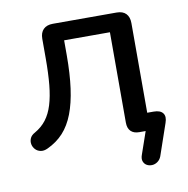

<svg xmlns="http://www.w3.org/2000/svg" viewBox="-73 -558 751 768"><g transform="rotate(-10 302.5 -174.0)"><path d="M522 110Q517 123 506.5 130.5Q496 138 484 138.5Q472 139 462.5 133.5Q453 128 449 117Q445 106 451 90L496 -40L501 0H456Q434 0 422 -12Q410 -24 410 -47V-414H224V-354Q224 -278 216 -219.5Q208 -161 191.5 -118Q175 -75 148.5 -46Q122 -17 83 1Q68 8 55 5.5Q42 3 33.5 -6Q25 -15 22.5 -27Q20 -39 25 -51Q30 -63 45 -71Q73 -87 91 -110.5Q109 -134 119.5 -168Q130 -202 134.5 -248Q139 -294 139 -356V-435Q139 -460 152.5 -473.5Q166 -487 191 -487H450Q475 -487 488 -473.5Q501 -460 501 -435V-57L487 -71H527Q554 -71 564.5 -57Q575 -43 566 -18Z"/></g></svg>

Font: Nunito Medium
Style: Regular
Weight: 500
Designer: Vernon Adams
Foundry: Vernon Adams
Version: Version 3.601